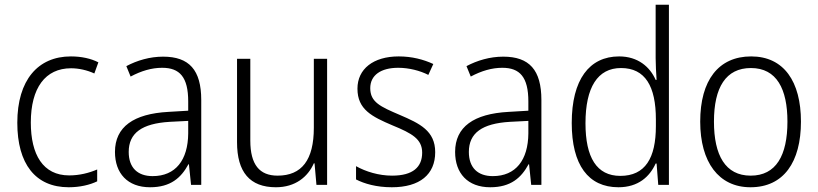

<svg xmlns="http://www.w3.org/2000/svg" viewBox="-20 -780 3451 810"><path d="M270 10C317 10 359 0 390 -15V-65C355 -50 315 -40 272 -40C161 -40 110 -128 110 -263C110 -409 171 -492 280 -492C312 -492 348 -484 378 -470L395 -517C364 -533 324 -542 279 -542C140 -542 53 -442 53 -262C53 -89 129 10 270 10Z M668 -541C612 -541 558 -525 513 -501L531 -457C576 -481 620 -494 664 -494C738 -494 774 -455 774 -352V-313L690 -308C544 -300 465 -245 465 -139C465 -49 518 10 613 10C700 10 744 -30 775 -87H777L786 0H829V-358C829 -485 778 -541 668 -541ZM696 -266 774 -270V-217C773 -105 721 -37 624 -37C561 -37 523 -72 523 -139C523 -219 579 -259 696 -266Z M1360 -532H1304V-241C1304 -105 1253 -39 1151 -39C1075 -39 1036 -85 1036 -187V-532H980V-180C980 -54 1034 10 1144 10C1226 10 1279 -34 1304 -91H1307L1315 0H1360Z M1816 -138C1816 -228 1751 -259 1667 -295C1585 -330 1542 -349 1542 -408C1542 -463 1587 -494 1660 -494C1705 -494 1752 -482 1787 -464L1808 -510C1767 -529 1718 -542 1662 -542C1555 -542 1488 -489 1488 -406C1488 -318 1549 -288 1636 -251C1719 -217 1761 -193 1761 -136C1761 -75 1722 -39 1634 -39C1578 -39 1523 -56 1482 -79V-23C1517 -5 1568 10 1633 10C1751 10 1816 -44 1816 -138Z M2103 -541C2047 -541 1993 -525 1948 -501L1966 -457C2011 -481 2055 -494 2099 -494C2173 -494 2209 -455 2209 -352V-313L2125 -308C1979 -300 1900 -245 1900 -139C1900 -49 1953 10 2048 10C2135 10 2179 -30 2210 -87H2212L2221 0H2264V-358C2264 -485 2213 -541 2103 -541ZM2131 -266 2209 -270V-217C2208 -105 2156 -37 2059 -37C1996 -37 1958 -72 1958 -139C1958 -219 2014 -259 2131 -266Z M2589 10C2673 10 2721 -35 2746 -90H2750L2757 0H2802V-760H2746V-535C2746 -508 2748 -473 2750 -443H2746C2722 -498 2671 -542 2592 -542C2466 -542 2392 -444 2392 -261C2392 -84 2462 10 2589 10ZM2597 -38C2497 -38 2450 -116 2450 -260C2450 -411 2501 -493 2600 -493C2702 -493 2747 -416 2747 -276V-248C2747 -113 2702 -38 2597 -38Z M3359 -267C3359 -436 3287 -542 3149 -542C3011 -542 2934 -441 2934 -267C2934 -96 3012 10 3146 10C3286 10 3359 -96 3359 -267ZM2992 -267C2992 -411 3042 -493 3148 -493C3257 -493 3302 -404 3302 -267C3302 -124 3254 -39 3147 -39C3040 -39 2992 -125 2992 -267Z"/></svg>

Font: Noto Sans Gujarati SemiCondensed Light
Style: Regular
Weight: 300
Width: 4
Designer: Jelle Bosma - Monotype Design Team, Universal Thirst
Foundry: Monotype Imaging Inc.
Version: Version 2.106